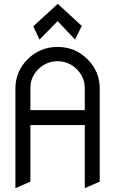

<svg xmlns="http://www.w3.org/2000/svg" viewBox="-20 -983 602 1003"><path d="M281.7 -962.9 407.2 -847.7 372.1 -776.4 281.2 -872.6 186.5 -776.4 153.8 -845.7ZM501 -520.5V-34.2L422.9 0V-329.6H138.7V-34.2L60.5 0V-520.5Q60.5 -610.4 125 -674.1Q189.5 -737.8 280.8 -737.8Q372.1 -737.8 436.5 -674.1Q501 -610.4 501 -520.5ZM138.7 -407.7H422.9V-522Q422.4 -580.6 380.9 -621.6Q338.9 -663.1 280.8 -663.1Q222.2 -663.1 180.2 -621.6Q138.7 -580.6 138.7 -523.4V-522Z"/></svg>

Font: NovaMono
Style: Regular
Weight: 400
Monospace: yes
Version: Version 1.2